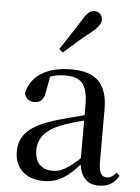

<svg xmlns="http://www.w3.org/2000/svg" viewBox="-57 -874 680 933"><g transform="rotate(5 282.5 -407.0)"><path d="M211 -630 230 -615C270 -651 309 -686 357 -724C391 -750 405 -770 405 -790C405 -814 386 -829 367 -829C345 -829 329 -815 308 -779C272 -722 242 -677 211 -630ZM459 14C503 14 535 -3 557 -42L541 -56C524 -36 512 -29 496 -29C470 -29 456 -46 456 -104V-355C456 -483 400 -537 279 -537C158 -537 81 -486 64 -402C69 -377 87 -363 113 -363C140 -363 160 -378 165 -420L179 -493C204 -502 227 -505 250 -505C329 -505 362 -475 362 -365V-321C320 -310 274 -298 235 -287C97 -247 49 -196 49 -116C49 -32 109 15 189 15C263 15 306 -17 364 -80C372 -21 402 14 459 14ZM362 -111C302 -55 268 -38 232 -38C178 -38 143 -68 143 -130C143 -189 176 -232 257 -263C287 -274 324 -285 362 -295Z"/></g></svg>

Font: Noto Serif HK Medium
Style: Regular
Weight: 500
Designer: Ryoko NISHIZUKA 西塚涼子 (kana & ideographs); Frank Grießhammer (Latin, Greek & Cyrillic); Wenlong ZHANG 张文龙 (bopomofo); San
Foundry: Adobe
Version: Version 2.001;hotconv 1.1.0;makeotfexe 2.6.0